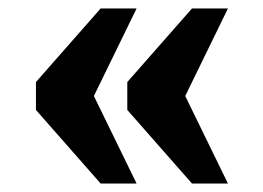

<svg xmlns="http://www.w3.org/2000/svg" viewBox="-20 -497 623 454"><path d="M434 -63 281 -237V-303L434 -477H519L418 -270L519 -63ZM218 -63 65 -237V-303L218 -477H303L202 -270L303 -63Z"/></svg>

Font: Noto Serif Tamil Black
Style: Italic
Weight: 900
Italic angle: -12°
Designer: Indian Type Foundry, Tom Grace, and the Monotype Design Team
Foundry: Monotype Imaging Inc.
Version: Version 2.003; ttfautohint (v1.8.4.7-5d5b)